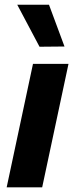

<svg xmlns="http://www.w3.org/2000/svg" viewBox="-20 -804 334 824"><path d="M161 0H8.6L121.6 -530H274ZM256.8 -604.4 149.6 -603.4 54 -783.8H190.2Z"/></svg>

Font: Be Vietnam Pro Variable Thin
Style: Italic
Weight: 100
Italic angle: -12°
Designer: Lam Bao, Tony Le, Vietanh Nguyen
Foundry: Yellow Type Foundry
Version: Version 1.002